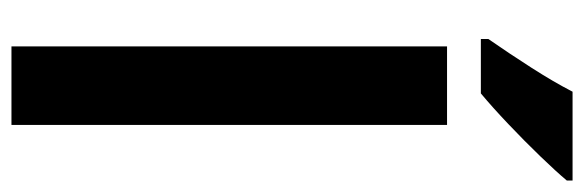

<svg xmlns="http://www.w3.org/2000/svg" viewBox="-362 -657 1019 335"><g transform="rotate(90 147.5 -489.5)"><path d="M198 0H61V-760H198ZM295 -969Q280 -951 253 -923Q226 -895 196.5 -867Q167 -839 143 -819H48V-832Q73 -868 98 -907Q123 -946 140 -979H295Z"/></g></svg>

Font: Noto Sans Khmer UI Condensed
Style: Bold
Weight: 700
Width: 3
Designer: Danh Hong and the Monotype Design Team
Foundry: Monotype Imaging Inc.
Version: Version 2.002; ttfautohint (v1.8.4.7-5d5b)